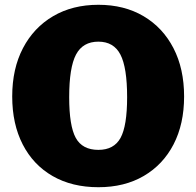

<svg xmlns="http://www.w3.org/2000/svg" viewBox="-20 -772 820 802"><path d="M391 10Q281 10 200 -36.5Q119 -83 75 -168.5Q31 -254 31 -369Q31 -485 76 -571Q121 -657 202 -704.5Q283 -752 391 -752Q499 -752 579.5 -704.5Q660 -657 704.5 -571Q749 -485 749 -369Q749 -254 705 -169Q661 -84 580.5 -37Q500 10 391 10ZM391 -146Q456 -146 483.5 -196Q511 -246 511 -366Q511 -490 483 -544Q455 -598 391 -598Q326 -598 297.5 -544Q269 -490 269 -366Q269 -246 296.5 -196Q324 -146 391 -146Z"/></svg>

Font: Libre Franklin Black
Style: Regular
Weight: 900
Designer: Pablo Impallari, Rodrigo Fuenzalida, Nhung Nguyen
Foundry: Impallari Type
Version: Version 3.000